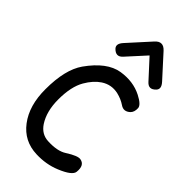

<svg xmlns="http://www.w3.org/2000/svg" viewBox="-324 -1144 1252 1252"><g transform="rotate(45 301.5 -518.5)"><path d="M362.3 -1062Q383.3 -1062.5 405.3 -1038.6L541 -889.2Q575.2 -851.6 550.8 -826.2Q513.7 -787.1 479.5 -824.7L362.3 -952.6L246.1 -824.7Q211.9 -787.1 173.8 -826.2Q150.4 -851.6 184.6 -889.2L319.8 -1038.6Q341.3 -1062.5 362.3 -1062ZM266.1 -607.4Q219.7 -576.7 184.1 -515.6Q144 -446.8 144 -328.6Q144 -219.7 190.4 -148.4Q227.5 -92.3 289.6 -89.4Q377.9 -85 425.8 -116.2Q495.1 -160.6 522.5 -154.8Q569.8 -146 562.5 -80.1Q558.6 -43 464.4 -4.4Q386.7 27.8 296.9 24.4Q178.7 20.5 108.4 -72.3Q37.1 -166 37.6 -316.9Q37.6 -497.1 103 -590.3Q198.7 -725.1 305.2 -742.2Q406.7 -758.3 488.3 -716.8Q550.3 -685.1 552.2 -657.2Q554.2 -621.6 535.2 -603Q500.5 -570.8 463.9 -596.2Q430.2 -619.1 386.7 -629.4Q321.8 -644 266.1 -607.4Z"/></g></svg>

Font: Comic Relief
Style: Regular
Weight: 400
Designer: Jeff Davis
Foundry: Loudifier
Version: Version 1.0